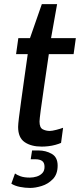

<svg xmlns="http://www.w3.org/2000/svg" viewBox="-20 -694 393 922"><path d="M180.5 10Q129.5 10 98.2 -11.6Q67 -33.2 67 -84.5Q67 -96.2 71 -129.4Q75 -162.5 81.8 -210.8Q88.5 -259 96.5 -316.4Q104.5 -373.8 113.2 -434.2H57.2L68 -511H124L180.8 -674H254.2L225.2 -511H344.2L333.5 -434.2H214.5Q202 -349 191.8 -279.1Q181.5 -209.2 175.6 -164.8Q169.8 -120.2 169.8 -110.5Q169.8 -81 185.2 -73.1Q200.8 -65.2 219 -65.2Q230 -65.2 250 -70.4Q270 -75.5 283 -80.5L273.2 -7.8Q262 -2.8 245.9 1.6Q229.8 6 212.8 8Q195.8 10 180.5 10ZM124.8 208.5Q100.5 208.5 76 203.6Q51.5 198.8 34.5 188L52 139Q61 146.2 78.6 152.5Q96.2 158.8 123.5 158.8Q140.2 158.8 156.2 153.8Q172.2 148.8 183 137.6Q193.8 126.5 193.8 107.2Q193.8 87 182.2 78.9Q170.8 70.8 150 70.8H127.5L134 28.5H165Q199.8 28.5 228.2 44.6Q256.8 60.8 256.8 101.2Q256.8 142.5 233.8 166.1Q210.8 189.8 180.2 199.1Q149.8 208.5 124.8 208.5Z"/></svg>

Font: Chivo Medium
Style: Italic
Weight: 500
Italic angle: -8.05°
Designer: Hector Gatti
Foundry: Omnibus-Type
Version: Version 2.002